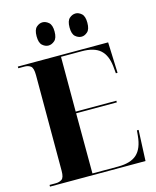

<svg xmlns="http://www.w3.org/2000/svg" viewBox="-133 -1013 894 1103"><g transform="rotate(-15 314.0 -461.5)"><path d="M25 0H593L601 -183H591L588 -151Q581 -77 544.5 -43.5Q508 -10 433 -10H280L279 -368H521V-378H279V-704H402Q476 -704 512 -672Q548 -640 555 -573L559 -531H569L562 -714H25V-704H62Q84 -704 98.5 -693Q113 -682 113 -639V-70Q113 -30 98 -20Q83 -10 62 -10H25ZM424 -785Q442 -785 459 -800Q476 -815 476 -854Q476 -893 459 -908Q442 -923 424 -923Q404 -923 387 -908Q370 -893 370 -854Q370 -815 387 -800Q404 -785 424 -785ZM227 -785Q246 -785 263.5 -800Q281 -815 281 -854Q281 -893 263.5 -908Q246 -923 227 -923Q208 -923 191 -908Q174 -893 174 -854Q174 -815 191 -800Q208 -785 227 -785Z"/></g></svg>

Font: Noto Serif Display SemiCondensed Extra
Style: Regular
Weight: 800
Width: 4
Designer: Monotype Design Team
Foundry: Monotype Imaging Inc.
Version: Version 1.900